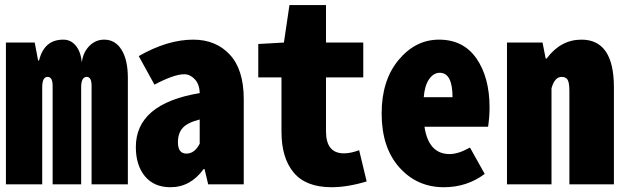

<svg xmlns="http://www.w3.org/2000/svg" viewBox="-20 -744 2530 775"><path d="M3.9 0V-572.3H120.1L133.8 -500H137.7Q158.2 -584 235.4 -584Q265.6 -584 285.6 -560.1Q305.7 -536.1 310.5 -492.2Q314.5 -531.2 339.8 -557.6Q365.2 -584 400.4 -584Q445.3 -584 470.7 -543Q496.1 -502 496.1 -429.7V0H349.6V-398.4Q349.6 -433.6 330.1 -433.6Q307.6 -433.6 307.6 -391.6V0H192.4V-398.4Q192.4 -433.6 171.9 -433.6Q150.4 -433.6 150.4 -391.6V0Z M668 11.7Q601.6 11.7 564.9 -32.7Q528.3 -77.1 528.3 -150.4Q528.3 -325.2 786.1 -368.2Q785.2 -404.3 766.1 -424.3Q747.1 -444.3 723.6 -444.3Q682.6 -444.3 603.5 -402.3L540 -517.6Q656.2 -584 759.8 -584Q851.6 -584 907.7 -523.4Q963.9 -462.9 963.9 -343.8V0H820.3L805.7 -61.5H801.8Q749 11.7 668 11.7ZM732.4 -124Q765.6 -124 786.1 -164.1V-261.7Q736.3 -249 717.3 -227.5Q698.2 -206.1 698.2 -169.9Q698.2 -124 732.4 -124Z M1318.4 11.7Q1214.8 11.7 1165.5 -47.4Q1116.2 -106.4 1116.2 -211.9V-431.6H1022.5V-566.4L1126 -572.3L1148.4 -723.6H1295.9V-572.3H1446.3V-431.6H1295.9V-213.9Q1295.9 -125 1368.2 -125Q1395.5 -125 1429.7 -137.7L1460 -11.7Q1382.8 11.7 1318.4 11.7Z M1771.5 11.7Q1663.1 11.7 1591.8 -68.4Q1520.5 -148.4 1520.5 -286.1Q1520.5 -419.9 1588.9 -502Q1657.2 -584 1752 -584Q1850.6 -584 1903.3 -507.8Q1956.1 -431.6 1956.1 -309.6Q1956.1 -273.4 1950.2 -232.4H1693.4Q1710 -122.1 1794.9 -122.1Q1830.1 -122.1 1877 -148.4L1936.5 -42Q1865.2 11.7 1771.5 11.7ZM1690.4 -351.6H1806.6Q1806.6 -450.2 1754.9 -450.2Q1730.5 -450.2 1712.4 -424.8Q1694.3 -399.4 1690.4 -351.6Z M2026.4 0V-572.3H2169.9L2182.6 -507.8H2186.5Q2243.2 -584 2327.1 -584Q2458 -584 2458 -391.6V0H2278.3V-376Q2278.3 -409.2 2271.5 -421.4Q2264.6 -433.6 2247.1 -433.6Q2218.8 -433.6 2206.1 -387.7V0Z"/></svg>

Font: GenEi Gothic M Heavy
Style: Regular
Weight: 800
Designer: o_tamon (Modified); [Source Han Sans]
Ryoko NISHIZUKA  (kana & ideographs); Paul D. Hunt (Latin, Greek & Cyrillic); Wenl
Version: Version 1.1a;Original Version 1.004